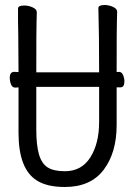

<svg xmlns="http://www.w3.org/2000/svg" viewBox="-20 -729 540 767"><path d="M239 18Q168 18 127 -8Q54 -54 54 -198V-380L41 -379Q29 -379 24 -392Q19 -405 19 -418Q19 -442 37 -442L54 -441Q53 -628 52 -648V-695Q52 -707 77 -707Q94 -707 110.5 -699.5Q127 -692 127 -680L126 -639Q125 -620 125 -440H376Q376 -595 373 -697Q373 -709 398 -709Q415 -709 431.5 -701.5Q448 -694 448 -682L447 -645Q446 -628 446 -441L455 -442Q466 -442 471.5 -429.5Q477 -417 477 -404Q477 -380 461 -380H446V-230Q446 -119 394 -50.5Q342 18 239 18ZM239 -45Q306 -45 341 -100.5Q376 -156 376 -242V-382H125V-210Q125 -150 135.5 -113Q146 -76 170 -60.5Q194 -45 239 -45Z"/></svg>

Font: LXGW WenKai Mono TC
Style: Regular
Weight: 400
Designer: LXGW / Fontworks Inc.
Foundry: LXGW / Fontworks Inc.
Version: Version 1.330